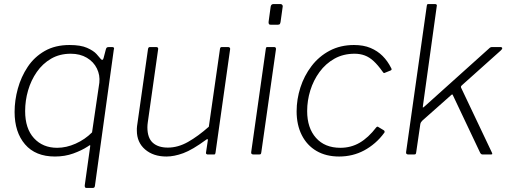

<svg xmlns="http://www.w3.org/2000/svg" viewBox="-20 -762 2515 947"><path d="M406 165Q397 165 398 152L424 -34Q426 -45 424.5 -46Q423 -47 412 -39Q383 -20 341.5 -5Q300 10 251 10Q155 10 103.5 -50Q52 -110 52 -210Q52 -267 68 -325Q84 -383 116.5 -432Q149 -481 200.5 -510.5Q252 -540 323 -540Q378 -540 409.5 -526Q441 -512 456 -495.5Q471 -479 478 -470Q482 -466 485.5 -467Q489 -468 491 -476L502 -518Q504 -526 507.5 -528Q511 -530 520 -530H533Q539 -530 541.5 -527Q544 -524 541 -515L448 156Q447 161 444.5 163Q442 165 437 165H406ZM262 -33Q307 -33 353 -53.5Q399 -74 434 -109L470 -354Q474 -391 458 -424Q442 -457 408.5 -477Q375 -497 329 -497Q274 -497 232 -472.5Q190 -448 161.5 -407Q133 -366 118.5 -316Q104 -266 104 -214Q104 -128 147.5 -80.5Q191 -33 262 -33Z M801 10Q736 10 695.5 -25Q655 -60 655 -118Q655 -123 655 -128.5Q655 -134 656 -140L710 -520Q711 -526 713.5 -528Q716 -530 720 -530H750Q756 -530 758.5 -527Q761 -524 760 -519L709 -159Q708 -152 707.5 -146Q707 -140 707 -134Q707 -82 733.5 -58Q760 -34 808 -34Q858 -34 907.5 -62Q957 -90 1010 -137L1065 -521Q1066 -527 1068.5 -528.5Q1071 -530 1075 -530H1105Q1110 -530 1113 -527Q1116 -524 1115 -519L1043 -9Q1042 -4 1041 -2Q1040 0 1034 0H1005Q1001 0 998 -2.5Q995 -5 996 -9L1005 -69Q1006 -74 1004 -75.5Q1002 -77 997 -73Q929 -23 884 -6.5Q839 10 801 10Z M1269 -12Q1268 -4 1266 -2Q1264 0 1256 0H1231Q1224 0 1221 -3Q1218 -6 1219 -12L1291 -521Q1292 -527 1293.5 -528.5Q1295 -530 1300 -530H1332Q1337 -530 1339.5 -527Q1342 -524 1341 -518ZM1364 -655Q1363 -648 1360.5 -644Q1358 -640 1350 -640H1315Q1308 -640 1306 -644.5Q1304 -649 1305 -656L1315 -729Q1317 -742 1329 -742H1364Q1369 -742 1372.5 -737.5Q1376 -733 1374 -727Z M1726 -540Q1773 -540 1807.5 -525.5Q1842 -511 1867 -486Q1892 -461 1909 -427Q1912 -422 1911.5 -419.5Q1911 -417 1908 -415L1876 -402Q1874 -401 1871.5 -403Q1869 -405 1866 -410Q1844 -441 1823 -460.5Q1802 -480 1779 -488.5Q1756 -497 1729 -497Q1673 -497 1629.5 -472.5Q1586 -448 1556 -407Q1526 -366 1510.5 -316Q1495 -266 1495 -214Q1495 -131 1538.5 -82Q1582 -33 1659 -33Q1711 -33 1754 -58Q1797 -83 1836 -134Q1842 -140 1847 -135L1872 -120Q1875 -119 1876.5 -115Q1878 -111 1876 -108Q1855 -79 1829.5 -57Q1804 -35 1776 -20Q1748 -5 1717 2.5Q1686 10 1653 10Q1588 10 1541 -17.5Q1494 -45 1468.5 -95.5Q1443 -146 1443 -213Q1443 -272 1461.5 -330Q1480 -388 1516.5 -436Q1553 -484 1606 -512Q1659 -540 1726 -540Z M2405 -12Q2408 -6 2408 -3Q2408 0 2400 0H2361Q2356 0 2353 -2.5Q2350 -5 2348 -9L2213 -294Q2211 -299 2204 -292L2063 -167Q2059 -163 2056.5 -159Q2054 -155 2053 -149L2033 -12Q2032 -4 2030 -2Q2028 0 2020 0H1995Q1988 0 1985 -3Q1982 -6 1983 -12L2085 -733Q2086 -739 2087.5 -740.5Q2089 -742 2094 -742H2126Q2131 -742 2133.5 -739Q2136 -736 2134 -730L2066 -240Q2065 -231 2066 -231Q2067 -231 2074 -237L2390 -521Q2396 -527 2399.5 -528.5Q2403 -530 2408 -530H2447Q2456 -530 2457 -525Q2458 -520 2450 -513L2260 -343Q2256 -340 2254.5 -337.5Q2253 -335 2254 -330L2405 -12Z"/></svg>

Font: Libre Franklin ExtraLight
Style: Italic
Weight: 250
Italic angle: -8°
Designer: Pablo Impallari, Rodrigo Fuenzalida, Nhung Nguyen
Foundry: Impallari Type
Version: Version 3.000